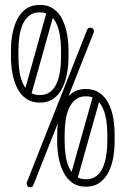

<svg xmlns="http://www.w3.org/2000/svg" viewBox="-20 -771 521 796"><path d="M25.5 -563.2Q25.5 -597.5 31.6 -630.5Q37.6 -663.5 51.4 -690.9Q65.2 -718.2 88.2 -734.4Q111.1 -750.6 144.5 -750.6H145.5Q179.2 -750.6 202 -734.4Q224.8 -718.2 238.2 -690.9Q251.8 -663.5 257.8 -630.5Q263.9 -597.5 263.9 -563.2V-533.8Q263.9 -500.1 257.8 -466.6Q251.8 -433.1 238.2 -405.8Q224.8 -378.4 202 -362Q179.2 -345.6 145.5 -345.6H144.5Q111.1 -345.6 88.2 -362Q65.2 -378.4 51.4 -405.8Q37.6 -433.1 31.6 -466.6Q25.5 -500.1 25.5 -533.8ZM56.4 -563.2V-533.8Q56.4 -502 60.8 -473.9Q65.2 -445.8 75.5 -423.8Q85.8 -401.8 102.8 -389.3Q119.8 -376.9 144.5 -376.9H145.5Q170 -376.9 187 -389.3Q204 -401.8 214.1 -423.8Q224.1 -445.8 228.6 -473.9Q233 -502 233 -533.8V-563.2Q233 -594.6 228.6 -622.8Q224.1 -650.9 214.1 -672.9Q204 -694.9 187 -707.3Q170 -719.8 145.5 -719.8H144.5Q119.8 -719.8 102.8 -707.3Q85.8 -694.9 75.5 -672.9Q65.2 -650.9 60.8 -622.8Q56.4 -594.6 56.4 -563.2ZM108.1 -373.6Q107 -369 102.9 -365.9Q98.8 -362.9 93.4 -362.9Q88 -362.9 84.2 -366.1Q80.4 -369.4 78.6 -373.9Q76.9 -378.4 79 -383L175.2 -727.6Q177.4 -732.2 181.3 -735.3Q185.2 -738.4 190.6 -738.4Q195.8 -738.4 199.7 -735.1Q203.6 -731.9 205.1 -727.4Q206.5 -722.9 205 -718.9ZM118.5 -4Q115.5 5.6 105.5 5.6Q98.8 5.6 94.6 1.2Q90.5 -3.2 90.5 -9.4Q90.5 -10.5 90.7 -11.9Q90.9 -13.4 90.9 -14.1L340.8 -646.4Q344.6 -656.4 354.4 -656.4Q360.8 -656.4 365.1 -652.1Q369.4 -647.8 369.4 -642Q369.4 -640.2 369.2 -638.8Q369 -637.4 368.6 -636.6ZM217.1 -214.9Q217.1 -248.5 223.2 -281.7Q229.2 -314.9 242.8 -342.1Q256.2 -369.2 279.2 -385.6Q302.1 -402 335.9 -402H336.9Q370.2 -402 393.2 -385.6Q416.1 -369.2 429.9 -342.1Q443.8 -314.9 449.5 -281.7Q455.2 -248.5 455.2 -214.9V-184.8Q455.2 -151.1 449.5 -117.9Q443.8 -84.8 429.9 -57.6Q416.1 -30.4 393.2 -13.7Q370.2 3 336.9 3H335.9Q302.1 3 279.2 -13.7Q256.2 -30.4 242.8 -57.6Q229.2 -84.8 223.2 -117.9Q217.1 -151.1 217.1 -184.8ZM248 -214.9V-184.8Q248 -154 252.3 -125.7Q256.6 -97.4 267 -75.1Q277.4 -52.8 294.1 -40.3Q310.8 -27.9 335.9 -27.9H336.9Q361.6 -27.9 378.6 -40.3Q395.6 -52.8 405.7 -75.1Q415.8 -97.4 420.4 -125.7Q425 -154 425 -184.8V-214.9Q425 -245.6 420.4 -273.9Q415.8 -302.2 405.7 -324.1Q395.6 -345.9 378.6 -358.8Q361.6 -371.8 336.9 -371.8H335.9Q310.8 -371.8 294.1 -358.8Q277.4 -345.9 267 -324.1Q256.6 -302.2 252.3 -273.9Q248 -245.6 248 -214.9ZM299.8 -25Q298 -20.6 294.4 -17.6Q290.8 -14.5 285.4 -14.5Q279.6 -14.5 275.7 -17.4Q271.8 -20.4 270.3 -25.1Q268.9 -29.8 270 -34L367.2 -379.2Q368.4 -383.6 372.5 -386.7Q376.6 -389.8 381.6 -389.8Q387.4 -389.8 391 -386.8Q394.6 -383.9 396.4 -379.2Q398.1 -374.5 397 -370.2Z"/></svg>

Font: Libertine-Super Thin
Style: Regular
Weight: 100
Designer: Bastien Sozeau
Foundry: NBR — Bastien Sozeau
Version: Version 2.003;gftools[0.9.33]